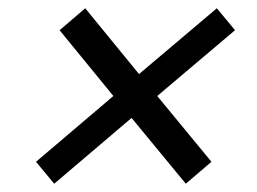

<svg xmlns="http://www.w3.org/2000/svg" viewBox="-20 -566 622 464"><path d="M67 -175 254 -334 124 -493 186 -546 316 -387 504 -546 548 -493 360 -334 491 -175 429 -122 298 -281 111 -122Z"/></svg>

Font: Celebes
Style: Italic
Weight: 400
Italic angle: -10°
Designer: Anugrah Pasau
Foundry: Lafontype
Version: Version 1.000; ttfautohint (v1.8.4)